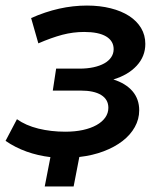

<svg xmlns="http://www.w3.org/2000/svg" viewBox="-25 -560 594 691"><path d="M476 -163Q476 -131 460.2 -102.8Q444.5 -74.5 416 -52.5Q387.5 -30.5 348 -15.5Q308.5 -0.5 260.5 5L240 111H136L156.5 5.5Q111 0 70.5 -14.5Q30 -29 -5 -53L36 -131Q67.5 -108.5 113 -97.2Q158.5 -86 210 -86Q245 -86 273.5 -92.2Q302 -98.5 322.2 -109.8Q342.5 -121 353.8 -137Q365 -153 365 -172Q365 -202 339.2 -218Q313.5 -234 265 -234H165L177 -313H261Q289 -313 311.8 -318Q334.5 -323 350.5 -332Q366.5 -341 375.2 -354Q384 -367 384 -383Q384 -412.5 357 -428.8Q330 -445 278 -445Q238 -445 199.2 -434.8Q160.5 -424.5 113 -404L87 -495Q137.5 -517.5 187.8 -528.8Q238 -540 288 -540Q334.5 -540 373.2 -530.2Q412 -520.5 439.8 -502.5Q467.5 -484.5 482.8 -459Q498 -433.5 498 -402Q498 -357 467 -323.5Q436 -290 383 -274Q427.5 -260 451.8 -231.8Q476 -203.5 476 -163Z"/></svg>

Font: Argentum Sans
Style: Italic
Weight: 400
Italic angle: -11.3099°
Designer: Julieta Ulanovsky, Owen Earl, Rasmus Andersson, Cristiano Sobral
Foundry: The Argentum Sans Project Authors
Version: Version 3.131; ttfautohint (v1.8.4.7-5d5b-dirty)